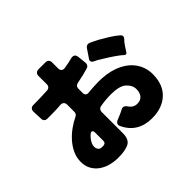

<svg xmlns="http://www.w3.org/2000/svg" viewBox="-180 -1058 1360 1360"><g transform="rotate(-45 500.0 -378.5)"><path d="M301 43Q262 43 224.5 33Q187 23 157.5 2Q128 -19 110.5 -50.5Q93 -82 93 -125Q93 -168 111 -206.5Q129 -245 157.5 -277Q186 -309 221.5 -334.5Q257 -360 293 -377Q312 -387 312 -407V-479Q312 -495 302.5 -504Q293 -513 277 -512Q243 -509 209.5 -508.5Q176 -508 142 -508Q128 -508 119.5 -516.5Q111 -525 111 -539L108 -612Q107 -629 117 -638.5Q127 -648 144 -647Q179 -647 213 -648Q247 -649 282 -651Q296 -652 304 -660.5Q312 -669 312 -683V-767Q312 -782 321 -791Q330 -800 345 -800H415Q430 -800 439 -791Q448 -782 448 -767V-706Q448 -689 458 -680.5Q468 -672 485 -675Q507 -679 526 -682.5Q545 -686 562 -691Q581 -696 593 -689Q605 -682 607 -662L614 -596Q615 -585 609 -575.5Q603 -566 592 -563Q566 -555 537 -548Q508 -541 476 -535Q463 -533 455.5 -524.5Q448 -516 448 -503V-460Q448 -445 457 -437.5Q466 -430 480 -432Q506 -434 531 -436Q556 -438 582 -438Q621 -438 660 -432.5Q699 -427 735.5 -413.5Q772 -400 804 -377.5Q836 -355 859 -321Q894 -268 894 -204Q894 -99 833 -42Q772 15 669 15Q600 15 549 -15.5Q498 -46 469 -109Q463 -123 469 -134Q475 -145 489 -150Q498 -154 507 -157.5Q516 -161 527 -166Q536 -170 544 -173.5Q552 -177 560 -182Q570 -187 577 -187Q593 -187 606 -168Q629 -132 668 -132Q703 -132 720 -154Q737 -176 737 -209Q737 -249 702 -281Q668 -312 582 -312Q554 -312 527.5 -309.5Q501 -307 473 -302Q462 -300 455 -291Q448 -282 448 -271V-55Q448 -12 428 11Q418 22 402.5 28Q387 34 369 37.5Q351 41 333 42Q315 43 301 43ZM846 -442Q832 -455 814 -468Q784 -490 752.5 -510Q721 -530 689 -549Q681 -553 674.5 -556.5Q668 -560 661 -563Q649 -569 646 -579Q643 -589 651 -600L695 -665Q702 -675 712.5 -678Q723 -681 734 -676Q748 -670 762 -663Q776 -656 792 -648Q827 -628 862 -606.5Q897 -585 927 -559Q935 -552 935.5 -542.5Q936 -533 929 -525Q912 -508 898 -487.5Q884 -467 871 -446Q861 -429 846 -442ZM270 -92Q312 -88 312 -116V-199Q312 -222 298 -222Q293 -222 287 -218Q281 -214 275 -208Q269 -202 264 -196Q259 -190 256 -186Q236 -158 236 -133Q236 -117 244 -106Q252 -93 270 -92Z"/></g></svg>

Font: Higure Gothic Black
Style: Regular
Weight: 900
Designer: Yoshimichi Ohira
Foundry: Positype
Version: Version 1.000